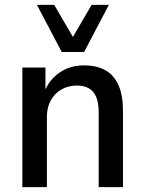

<svg xmlns="http://www.w3.org/2000/svg" viewBox="-20 -770 596 790"><path d="M72 0V-492H167V-393H163Q183 -443 226 -472Q269 -501 326 -501Q378 -501 413.5 -481Q449 -461 467.5 -419.5Q486 -378 486 -314V0H386V-308Q386 -346 376 -370.5Q366 -395 346 -406.5Q326 -418 296 -418Q261 -418 233 -402Q205 -386 189 -357Q173 -328 173 -290V0ZM234 -556 132 -750H203L280 -618L357 -750H428L326 -556Z"/></svg>

Font: Nunito Sans 10pt SemiCondensed SemiBold
Style: Regular
Weight: 600
Width: 4
Designer: Vernon Adams
Foundry: Vernon Adams
Version: Version 3.101;gftools[0.9.27]